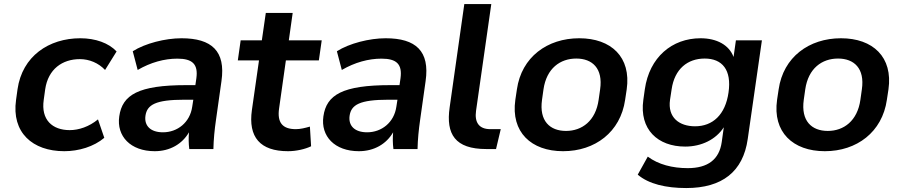

<svg xmlns="http://www.w3.org/2000/svg" viewBox="-20 -739 4447 952"><path d="M298.8 10.7C370.1 10.7 445.3 -11.7 497.1 -55.7L465.8 -147C421.9 -110.8 370.6 -93.8 325.7 -93.8C239.3 -93.8 182.6 -145 196.8 -243.7L204.1 -296.4C218.8 -396.5 289.1 -445.8 376 -445.8C422.9 -445.8 468.3 -426.8 501 -392.1L558.1 -483.9C519.5 -525.4 453.6 -549.3 378.4 -549.3C222.2 -549.3 90.3 -460.4 66.9 -296.4L59.6 -243.7C36.6 -82 141.1 10.7 298.8 10.7Z M747.1 10.7C823.2 10.7 883.8 -25.4 917 -83C914.6 -55.2 915 -27.3 918.5 0H1038.1C1039.1 -47.9 1043.9 -96.2 1050.8 -143.6L1078.1 -336.9C1099.6 -485.8 1029.8 -549.3 879.9 -549.3C799.3 -549.3 699.7 -523.9 638.2 -484.9L662.6 -392.1C727.1 -429.7 794.9 -448.2 859.4 -448.2C933.6 -448.2 963.4 -421.4 953.6 -350.6L948.7 -316.9H904.3C666 -316.9 586.4 -269 571.3 -162.1C557.1 -64 627 10.7 747.1 10.7ZM788.1 -83C726.6 -83 694.3 -115.2 701.2 -165C709 -219.7 751.5 -244.6 894.5 -244.6H938.5L933.1 -210C921.9 -131.3 859.4 -83 788.1 -83Z M1408.2 10.7C1448.7 10.7 1493.2 0.5 1522.5 -13.7L1516.6 -111.3C1492.7 -104.5 1469.7 -98.6 1446.8 -98.6C1378.9 -98.6 1354 -132.8 1363.8 -201.2L1397.5 -439.5H1561L1575.2 -539.1H1412.1L1431.2 -674.8H1297.9L1278.3 -539.1H1173.3L1159.2 -439.5H1264.2L1229 -193.4C1210 -59.1 1269.5 10.7 1408.2 10.7Z M1759.3 10.7C1835.4 10.7 1896 -25.4 1929.2 -83C1926.8 -55.2 1927.2 -27.3 1930.7 0H2050.3C2051.3 -47.9 2056.2 -96.2 2063 -143.6L2090.3 -336.9C2111.8 -485.8 2042 -549.3 1892.1 -549.3C1811.5 -549.3 1711.9 -523.9 1650.4 -484.9L1674.8 -392.1C1739.3 -429.7 1807.1 -448.2 1871.6 -448.2C1945.8 -448.2 1975.6 -421.4 1965.8 -350.6L1960.9 -316.9H1916.5C1678.2 -316.9 1598.6 -269 1583.5 -162.1C1569.3 -64 1639.2 10.7 1759.3 10.7ZM1800.3 -83C1738.8 -83 1706.5 -115.2 1713.4 -165C1721.2 -219.7 1763.7 -244.6 1906.7 -244.6H1950.7L1945.3 -210C1934.1 -131.3 1871.6 -83 1800.3 -83Z M2391.1 0H2439.5L2462.9 -98.6H2411.1C2354.5 -98.6 2332.5 -132.8 2340.3 -189L2416 -718.8H2282.2L2209.5 -206.5C2190.4 -73.7 2236.3 0 2391.1 0Z M2772 10.7C2930.2 10.7 3056.6 -84 3079.6 -244.1L3087.4 -295.9C3110.4 -456.1 3010.3 -549.3 2852.1 -549.3C2693.8 -549.3 2565.9 -456.1 2543 -295.9L2535.2 -244.1C2512.2 -84 2613.8 10.7 2772 10.7ZM2786.6 -89.8C2706.5 -89.8 2652.8 -139.2 2667.5 -244.1L2674.8 -295.9C2689.9 -400.4 2757.8 -448.7 2837.4 -448.7C2917 -448.7 2970.7 -399.9 2955.6 -295.9L2948.2 -244.1C2933.6 -139.6 2865.7 -89.8 2786.6 -89.8Z M3382.8 193.4C3560.5 193.4 3664.6 112.3 3687.5 -49.8L3757.8 -539.1H3628.9L3617.2 -456.5C3595.2 -516.1 3533.7 -549.3 3453.6 -549.3C3312 -549.3 3199.7 -455.1 3177.2 -295.9L3169.9 -244.1C3148.9 -97.2 3241.7 -12.2 3377.4 -12.2C3458.5 -12.2 3529.8 -47.4 3568.8 -107.9L3558.6 -34.7C3546.4 51.8 3489.7 94.7 3390.1 94.7C3314 94.7 3244.1 76.7 3191.9 37.6L3142.1 127C3196.3 173.3 3281.7 193.4 3382.8 193.4ZM3426.3 -112.8C3348.1 -112.8 3289.6 -156.2 3302.2 -244.1L3310.1 -295.9C3324.7 -397.5 3389.6 -448.7 3474.1 -448.7C3561.5 -448.7 3608.4 -392.1 3592.3 -280.8C3576.7 -169.9 3513.7 -112.8 3426.3 -112.8Z M4069.8 10.7C4228 10.7 4354.5 -84 4377.4 -244.1L4385.3 -295.9C4408.2 -456.1 4308.1 -549.3 4149.9 -549.3C3991.7 -549.3 3863.8 -456.1 3840.8 -295.9L3833 -244.1C3810.1 -84 3911.6 10.7 4069.8 10.7ZM4084.5 -89.8C4004.4 -89.8 3950.7 -139.2 3965.3 -244.1L3972.7 -295.9C3987.8 -400.4 4055.7 -448.7 4135.3 -448.7C4214.8 -448.7 4268.6 -399.9 4253.4 -295.9L4246.1 -244.1C4231.4 -139.6 4163.6 -89.8 4084.5 -89.8Z"/></svg>

Font: Winston SemiBold
Style: Italic
Weight: 600
Italic angle: -8.13011°
Designer: Vernon Adams, Kim Jin-seong, David Berlow, Cristiano Sobral
Foundry: The Winston Project Authors
Version: Version 3.004